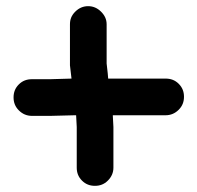

<svg xmlns="http://www.w3.org/2000/svg" viewBox="-20 -632 640 623"><path d="M222 -258H227L229 -220V-88C229 -72 234 -58 246 -46C258 -34 272 -29 288 -29C304 -29 318 -34 330 -46C342 -58 348 -72 348 -88V-220L346 -258H517C534 -258 548 -264 560 -276C572 -288 577 -302 577 -318C577 -334 572 -348 560 -360C548 -372 534 -377 517 -377H331C331 -383 329 -399 326 -426V-553C326 -569 320 -582 308 -594C296 -606 282 -612 266 -612C250 -612 236 -606 224 -594C212 -582 207 -569 207 -553V-420L212 -377L143 -375H84C67 -375 53 -370 41 -358C29 -346 24 -332 24 -316C24 -300 29 -286 41 -274C53 -262 67 -256 84 -256H143Z"/></svg>

Font: AppleStorm
Style: Xbd
Weight: 800
Foundry: Cannot Into Space Fonts
Version: Version 1.01